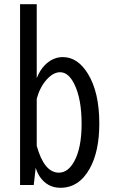

<svg xmlns="http://www.w3.org/2000/svg" viewBox="-20 -850 540 911"><path d="M75.2 -830.1H154.3V-479Q168.5 -516.1 192.4 -540.5Q230 -579.1 278.3 -579.1Q348.1 -579.1 396.5 -501Q451.2 -413.1 451.2 -263.7Q451.2 -131.8 405.8 -50.3Q355 41 266.6 41Q204.6 41 168.5 -12.2Q156.7 -29.8 149.4 -54.2L140.1 27.8H75.2ZM154.3 -158.2Q189.5 -30.8 259.3 -30.8Q302.7 -30.8 332 -84Q367.2 -147.9 367.2 -262.2Q367.2 -380.4 333 -450.2Q305.2 -507.3 265.1 -507.3Q232.9 -507.3 201.2 -472.2Q169.4 -436.5 154.3 -381.8Z"/></svg>

Font: BIZ UDGothic
Style: Regular
Weight: 400
Monospace: yes
Designer: TypeBank Co., Ltd.
Foundry: Morisawa Inc.
Version: Version 1.05